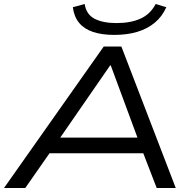

<svg xmlns="http://www.w3.org/2000/svg" viewBox="-29 -937 965 957"><path d="M-9 0 488 -705H576L847 0H752L674 -202L718 -173H178L238 -202L97 0ZM520 -611 256 -229 223 -251H697L664 -230L523 -611ZM541 -763Q478 -763 434 -778Q390 -793 365 -823.5Q340 -854 334 -901L393 -917Q401 -865 442.5 -843.5Q484 -822 552 -822Q622 -822 671 -844Q720 -866 747 -917L800 -901Q779 -854 742 -823.5Q705 -793 654.5 -778Q604 -763 541 -763Z"/></svg>

Font: Nunito Sans 10pt Expanded
Style: Italic
Weight: 400
Width: 7
Italic angle: -9°
Designer: Vernon Adams
Foundry: Vernon Adams
Version: Version 3.101;gftools[0.9.27]